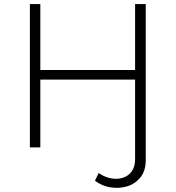

<svg xmlns="http://www.w3.org/2000/svg" viewBox="-20 -720 858 938"><path d="M444 163 462 125Q490 145 520.5 151Q551 157 578.5 149Q606 141 623 118Q640 95 640 58V-331H177V0H126V-700H177V-378H640V-700H692V63Q692 114 666.5 146Q641 178 602 190Q563 202 520.5 195.5Q478 189 444 163Z"/></svg>

Font: Montserrat Light
Style: Regular
Weight: 300
Designer: Julieta Ulanovsky
Foundry: Julieta Ulanovsky
Version: Version 9.000; ttfautohint (v1.8.4.7-5d5b)